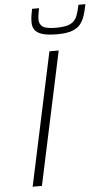

<svg xmlns="http://www.w3.org/2000/svg" viewBox="-61 -952 541 990"><g transform="rotate(-5 210.0 -457.0)"><path d="M67 0 214 -688H262L115 0ZM262 -772Q212 -772 184 -781Q156 -790 145.5 -806.5Q135 -823 135 -845Q135 -861 137.5 -878.5Q140 -896 144 -914H180Q177 -897 174.5 -883Q172 -869 172 -857Q172 -832 189.5 -819Q207 -806 258 -806Q309 -806 333 -818Q357 -830 367 -854.5Q377 -879 384 -914H420Q414 -883 406 -857.5Q398 -832 383 -812.5Q368 -793 339 -782.5Q310 -772 262 -772Z"/></g></svg>

Font: Saira SemiExpanded ExtraLight
Style: Italic
Weight: 250
Width: 6
Italic angle: -12°
Designer: Hector Gatti with collaboration of the Omnibus-Type team
Foundry: Omnibus-Type
Version: Version 1.101